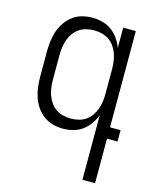

<svg xmlns="http://www.w3.org/2000/svg" viewBox="-112 -605 724 896"><g transform="rotate(15 250.0 -156.5)"><path d="M246 -47Q265 -47 283.5 -51.5Q302 -56 317.5 -66.5Q333 -77 344 -92.5Q355 -108 361.5 -126Q368 -144 370.5 -162.5Q373 -181 373 -200V-320Q373 -339 370.5 -357.5Q368 -376 361.5 -394Q355 -412 344 -427.5Q333 -443 317.5 -453.5Q302 -464 283.5 -468.5Q265 -473 246 -473Q227 -473 208.5 -468.5Q190 -464 174.5 -453.5Q159 -443 148 -427.5Q137 -412 130.5 -394Q124 -376 121.5 -357.5Q119 -339 119 -320V-200Q119 -181 121.5 -162.5Q124 -144 130.5 -126Q137 -108 148 -92.5Q159 -77 174.5 -66.5Q190 -56 208.5 -51.5Q227 -47 246 -47ZM373 215V-98Q365 -75 350.5 -54.5Q336 -34 316.5 -19.5Q297 -5 272.5 1.5Q248 8 223 8Q198 8 173.5 1.5Q149 -5 129 -20Q109 -35 94.5 -56Q80 -77 72 -101Q64 -125 61 -150Q58 -175 58 -200V-320Q58 -345 61 -370Q64 -395 72 -419Q80 -443 94.5 -464Q109 -485 129 -500Q149 -515 173.5 -521.5Q198 -528 223 -528Q248 -528 272.5 -521.5Q297 -515 316.5 -500.5Q336 -486 350.5 -465.5Q365 -445 373 -422V-520H434V-55H485V0H434V215Z"/></g></svg>

Font: Iosevka Light
Style: Regular
Weight: 300
Monospace: yes
Designer: Belleve Invis
Foundry: Belleve Invis
Version: Version 32.5.0; ttfautohint (v1.8.4)